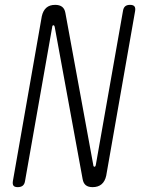

<svg xmlns="http://www.w3.org/2000/svg" viewBox="-20 -760 640 790"><path d="M152 -693Q157 -716 170.5 -728Q184 -740 207 -740Q225 -740 235.5 -732Q246 -724 249 -707L364 -80Q364 -77 365.5 -75.5Q367 -74 369 -74Q371 -74 372 -75.5Q373 -77 374 -80L486 -715Q488 -728 495 -734Q502 -740 515 -740Q528 -740 533 -734Q538 -728 536 -715L417 -37Q412 -14 398 -2Q384 10 361 10Q343 10 333 2Q323 -6 320 -23L205 -650Q204 -653 203 -654.5Q202 -656 200 -656Q198 -656 196.5 -654.5Q195 -653 195 -650L83 -15Q81 -2 73.5 4Q66 10 53 10Q40 10 35.5 4Q31 -2 33 -15Z"/></svg>

Font: Maple Mono NL Thin
Style: Italic
Weight: 250
Italic angle: -10°
Monospace: yes
Designer: subframe7536
Version: Version 7.000